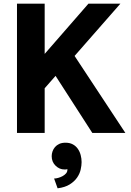

<svg xmlns="http://www.w3.org/2000/svg" viewBox="-20 -720 710 1040"><path d="M281 -309 222 -242V0H72V-700H222V-428L459 -700H632L384 -417L659 0H480ZM422 158Q422 176 417 198.5Q412 221 397.5 242Q383 263 357.5 279Q332 295 292 300L273 247Q283 247 295.5 243.5Q308 240 319 234Q330 228 337.5 219.5Q345 211 345 200V196Q340 198 337 198H329Q302 198 281 177.5Q260 157 260 126Q260 113 264.5 100Q269 87 278 76.5Q287 66 301 59.5Q315 53 335 53Q358 53 374.5 62Q391 71 401.5 86Q412 101 417 120Q422 139 422 158Z"/></svg>

Font: Post Grotesk Bold
Style: Bold
Weight: 700
Version: Version 1.0